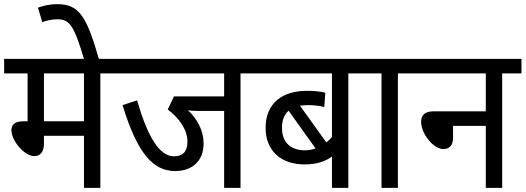

<svg xmlns="http://www.w3.org/2000/svg" viewBox="-20 -906 2535 926"><path d="M464 -552H557V-622H0V-552H113V-321H91C49 -321 35 -302 35 -278C35 -228 97 -153 146 -153C171 -153 192 -170 192 -213V-251H385V0H464ZM385 -552V-321H192V-552Z M387 -615H459C397 -831 361 -886 255 -886C223 -886 190 -879 163 -869L184 -799C206 -808 233 -813 257 -813C318 -813 338 -779 387 -615Z M1140 -552H1233V-622H544V-552H1061V-441H819L789 -378C843 -337 884 -282 884 -222C884 -174 860 -152 820 -152C749 -152 693 -244 641 -422L571 -399C643 -163 720 -81 825 -81C904 -81 962 -127 962 -214C962 -276 931 -333 887 -374C900 -372 916 -371 939 -371H1061V0H1140Z M1753 -552V-622H1220V-552H1581V-245C1573 -236 1564 -227 1554 -219L1427 -396C1439 -398 1452 -399 1466 -399C1493 -399 1519 -396 1544 -390L1549 -459C1524 -465 1495 -468 1460 -468C1345 -468 1261 -411 1261 -289C1261 -181 1333 -113 1449 -113C1504 -113 1547 -126 1581 -151V0H1660V-552ZM1340 -289C1340 -327 1351 -354 1372 -372L1502 -190C1487 -185 1470 -181 1452 -181C1385 -181 1340 -216 1340 -289Z M1899 -552H1992V-622H1740V-552H1820V0H1899Z M1978 -622V-552H2323V-369H2070C2027 -369 2011 -349 2011 -318C2011 -262 2070 -187 2118 -187C2148 -187 2165 -206 2165 -241V-299H2323V0H2402V-552H2495V-622Z"/></svg>

Font: Noto Sans Devanagari SemiCondensed
Style: Regular
Weight: 400
Width: 4
Designer: Jelle Bosma - Monotype Design Team
Foundry: Monotype Imaging Inc.
Version: Version 2.004